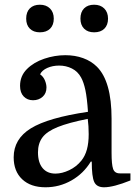

<svg xmlns="http://www.w3.org/2000/svg" viewBox="-20 -784 577 814"><path d="M38 -117Q38 -195 111 -240Q184 -285 353 -310Q349 -369 342 -402Q335 -435 324 -455Q310 -481 285 -493.5Q260 -506 231 -506Q203 -506 180.5 -496Q158 -486 150 -469Q164 -459 170.5 -443Q177 -427 177 -413Q177 -388 160.5 -373.5Q144 -359 120 -359Q96 -359 80.5 -375Q65 -391 65 -420Q65 -462 94 -491Q123 -520 167.5 -535Q212 -550 257 -550Q298 -550 332.5 -537.5Q367 -525 391 -501Q453 -439 453 -281V-136Q453 -87 459.5 -68Q466 -49 488 -49H533V-19Q461 10 421 10Q390 10 379.5 -12.5Q369 -35 369 -99H365Q334 -48 283 -19Q232 10 173 10Q110 10 74 -24Q38 -58 38 -117ZM215 -48Q243 -48 273.5 -62.5Q304 -77 325 -103Q341 -123 348.5 -150.5Q356 -178 356 -215Q356 -232 355 -248.5Q354 -265 352 -280Q271 -264 225 -245.5Q179 -227 160 -201.5Q141 -176 141 -138Q141 -95 160.5 -71.5Q180 -48 215 -48ZM91 -705Q91 -733 106.5 -748.5Q122 -764 149 -764Q176 -764 192 -748Q208 -732 208 -705Q208 -678 192.5 -662.5Q177 -647 149 -647Q122 -647 106.5 -662.5Q91 -678 91 -705ZM321 -705Q321 -733 336.5 -748.5Q352 -764 379 -764Q406 -764 422 -748Q438 -732 438 -705Q438 -678 422.5 -662.5Q407 -647 379 -647Q352 -647 336.5 -662.5Q321 -678 321 -705Z"/></svg>

Font: Domine
Style: Regular
Weight: 400
Designer: Pablo Impallari, Rodrigo Fuenzalida, Brenda Gallo
Foundry: Pablo Impallari, Rodrigo Fuenzalida, Brenda Gallo
Version: Version 2.000